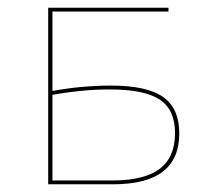

<svg xmlns="http://www.w3.org/2000/svg" viewBox="-20 -478 532 498"><path d="M445 -132Q445 -66 402.5 -33Q360 0 273 0H105V-458H417V-448H116V-242Q191 -256 268 -256Q361 -256 403 -226.5Q445 -197 445 -132ZM434 -133Q434 -193 394.5 -219.5Q355 -246 265 -246Q194 -246 116 -232V-10H273Q354 -10 394 -40Q434 -70 434 -133Z"/></svg>

Font: Ysabeau SC Hairline
Style: Regular
Weight: 100
Designer: Christian Thalmann (Catharsis Fonts)
Version: Version 0.003